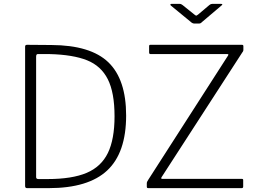

<svg xmlns="http://www.w3.org/2000/svg" viewBox="-20 -974 1334 994"><path d="M246 -741 120 -742C113.3 -742 110 -739 110 -733V-11C110 -3.7 113.3 0 120 0H232C368.7 0 469.7 -30.5 535 -91.5C600.3 -152.5 633 -247.3 633 -376C633 -500.7 602.3 -592.5 541 -651.5C479.7 -710.5 381.3 -740.3 246 -741ZM167 -680C167 -689.3 169.7 -694 175 -694H237C317.7 -692 382.2 -681.3 430.5 -662C478.8 -642.7 514.7 -610 538 -564C561.3 -518 573 -454 573 -372C573 -292.7 561.5 -229.3 538.5 -182C515.5 -134.7 478.8 -100.3 428.5 -79C378.2 -57.7 310.7 -47 226 -47H179C171 -47 167 -50.3 167 -57ZM742 -1.5C743.3 -0.5 745.7 0 749 0H1231C1236.3 0 1239 -2.7 1239 -8V-42C1239 -46 1236.7 -48 1232 -48H819C817 -48 815.7 -48.7 815 -50C814.3 -51.3 814.7 -53.3 816 -56L1234 -702C1234.7 -702.7 1235.8 -704.3 1237.5 -707C1239.2 -709.7 1240 -712.7 1240 -716V-735C1240 -739.7 1237.7 -742 1233 -742H758C754 -742 752 -739.7 752 -735V-702C752 -696.7 754.7 -694 760 -694H1157C1162.3 -694 1163.7 -691.7 1161 -687L748 -44C742.7 -36.7 740 -30.3 740 -25V-8C740 -4.7 740.7 -2.5 742 -1.5ZM1079 -954C1073.7 -954 1068.7 -952 1064 -948L1006 -899C1000.7 -895 997.3 -893 996 -893C994 -893 990.7 -895 986 -899L925 -948C922.3 -950 919.8 -951.5 917.5 -952.5C915.2 -953.5 912.3 -954 909 -954H868C864.7 -954 862.7 -953 862 -951C861.3 -949 862.7 -946.7 866 -944L966 -862C972.7 -855.3 979.7 -852 987 -852H1010C1014.7 -852 1018.5 -853.3 1021.5 -856C1024.5 -858.7 1026.3 -860.3 1027 -861L1125 -944C1129 -947.3 1131 -949.7 1131 -951C1131 -953 1128.7 -954 1124 -954Z"/></svg>

Font: Libre Franklin ExtraLight
Style: Regular
Weight: 275
Designer: Pablo Impallari, Rodrigo Fuenzalida
Foundry: Impallari Type
Version: Version 1.002; ttfautohint (v1.5)